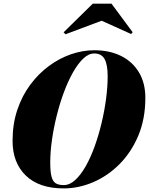

<svg xmlns="http://www.w3.org/2000/svg" viewBox="-20 -1040 830 1070"><path d="M546.5 -924.5 345 -849 334.5 -860 497 -1019.5H601.5L719.5 -860L710.5 -850.5ZM335 10Q198 10 124 -61.5Q50 -133 50 -255Q50 -349 76.5 -427.8Q103 -506.5 148.8 -568Q194.5 -629.5 253 -672.5Q311.5 -715.5 376.2 -737.8Q441 -760 505 -760Q591.5 -760 655.5 -727.8Q719.5 -695.5 754.8 -636Q790 -576.5 790 -495Q790 -377.5 750.8 -284.2Q711.5 -191 646 -125.2Q580.5 -59.5 499.5 -24.8Q418.5 10 335 10ZM505 -742Q474 -742 444 -713.5Q414 -685 386.5 -636.2Q359 -587.5 336 -525.5Q313 -463.5 296 -395.2Q279 -327 269.5 -260Q260 -193 260 -135Q260 -81.5 267.5 -54.5Q275 -27.5 291.5 -18Q308 -8.5 335 -8.5Q368.5 -8.5 399.5 -37Q430.5 -65.5 458 -114.2Q485.5 -163 507.8 -225Q530 -287 546.2 -355Q562.5 -423 571.2 -490Q580 -557 580 -615Q580 -680 562.8 -711Q545.5 -742 505 -742Z"/></svg>

Font: Bodoni* 11pt Fatface
Style: Italic
Weight: 900
Italic angle: -13°
Version: Version 2.3